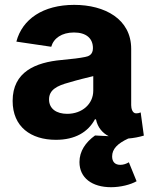

<svg xmlns="http://www.w3.org/2000/svg" viewBox="-20 -573 634 801"><path d="M213.4 10.3C293.5 10.3 347.2 -22 376 -75.2H380.4C387.2 -41 408.2 -17.6 433.6 -4.9L376.5 -7.8C336.9 20.5 311.5 58.1 311.5 103C311.5 169.4 364.3 208 443.4 208C483.4 208 524.9 197.3 549.8 183.1L517.6 104C507.8 109.9 495.6 114.7 481.9 114.7C459 114.7 447.8 101.1 447.8 79.6C447.8 48.8 469.7 25.9 515.1 4.9C538.6 2.9 559.1 -1 580.1 -7.3L566.9 -104C559.6 -101.1 555.2 -100.1 547.9 -100.1C532.2 -100.1 527.3 -120.6 527.3 -134.3V-369.1C527.3 -493.7 417 -552.7 289.6 -552.7C159.7 -552.7 72.8 -493.2 48.3 -399.4L193.8 -377.9C203.6 -413.1 237.3 -437.5 288.6 -437.5C338.9 -437.5 367.7 -413.6 367.7 -372.1C367.7 -344.7 349.6 -337.9 335.4 -335.4C313 -330.6 282.7 -327.1 237.3 -322.8C128.4 -313 32.7 -273.4 32.7 -151.9C32.7 -43.9 108.9 10.3 213.4 10.3ZM260.3 -98.1C216.3 -98.1 184.6 -118.7 184.6 -158.2C184.6 -197.8 216.8 -215.3 268.6 -229C305.7 -240.2 338.9 -248 369.1 -255.4V-194.8C369.1 -139.2 322.8 -98.1 260.3 -98.1Z"/></svg>

Font: Raveo
Style: Bold
Weight: 700
Designer: Jakub Foglar, Rasmus Andersson (Inter)
Foundry: Jakubfoglar.com
Version: Version 1.100;Glyphs 3.2.3 (3260)